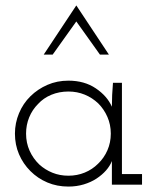

<svg xmlns="http://www.w3.org/2000/svg" viewBox="-20 -680 578 707"><path d="M503 0H392V-41Q392 -53 392 -63.5Q392 -74 392 -87Q385 -69 370.5 -52.5Q356 -36 335.5 -22.5Q315 -9 288.5 -1Q262 7 232 7Q190 7 154.5 -8Q119 -23 92 -50Q65 -77 50 -112Q35 -147 35 -188Q35 -227 50 -263Q65 -299 92 -325.5Q119 -352 154.5 -367.5Q190 -383 232 -383Q291 -383 333 -354.5Q375 -326 392 -287Q392 -308 393 -330.5Q394 -353 396 -375H429V-39H503ZM232 -343Q198 -343 169 -331Q140 -319 120 -297Q99 -276 87.5 -248Q76 -220 76 -188Q76 -154 89 -125Q102 -96 125 -74Q146 -55 173 -44Q200 -33 232 -33Q264 -33 292 -44.5Q320 -56 341 -77Q363 -98 375.5 -126.5Q388 -155 388 -188Q388 -221 375.5 -249.5Q363 -278 342 -299Q320 -320 292 -331.5Q264 -343 232 -343ZM174 -479H141Q171 -524 201 -569.5Q231 -615 261 -660Q291 -615 321 -569.5Q351 -524 381 -479H348Q326 -509 304.5 -540Q283 -571 261 -601Q239 -571 217.5 -540Q196 -509 174 -479Z"/></svg>

Font: Josefin Slab
Style: Regular
Weight: 400
Designer: Santiago Orozco
Foundry: Typemade
Version: Version 2.000